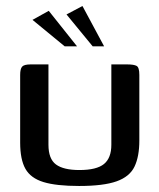

<svg xmlns="http://www.w3.org/2000/svg" viewBox="-20 -613 530 638"><path d="M141 -399V-132Q141 -85 166 -66.5Q191 -48 244 -48Q301 -48 325.5 -68Q350 -88 350 -132V-399Q351 -399 363 -399Q375 -399 387 -399Q399 -399 402 -399Q425 -399 434 -394Q443 -389 443 -364V-146Q443 -93 427 -59.5Q411 -26 367.5 -10.5Q324 5 243 5Q167 5 124.5 -8Q82 -21 64.5 -52Q47 -83 47 -139V-364Q47 -384 53.5 -391.5Q60 -399 82 -399Q97 -399 111.5 -399Q126 -399 141 -399ZM288 -459 201 -565 254 -593 326 -459ZM195 -459 88 -547 142 -577 236 -459Z"/></svg>

Font: Genos Medium
Style: Regular
Weight: 500
Designer: Robert E. Leuschke
Foundry: Robert E. Leuschke
Version: Version 1.010; ttfautohint (v1.8.3)